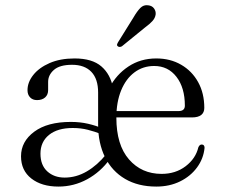

<svg xmlns="http://www.w3.org/2000/svg" viewBox="-20 -695 854 726"><path d="M362.5 -188Q338.5 -197.5 312.2 -204.2Q286 -211 255 -211Q197.5 -211 165.2 -184.8Q133 -158.5 133 -114Q133 -70.5 158.8 -47Q184.5 -23.5 224.5 -23.5Q268.5 -23.5 308.5 -47Q348.5 -70.5 381 -111L395 -93Q360.5 -45 309.8 -17.2Q259 10.5 201 10.5Q137.5 10.5 98.5 -20Q59.5 -50.5 59.5 -104Q59.5 -160 109.5 -197Q159.5 -234 247.5 -234Q283 -234 313 -227Q343 -220 367.5 -209.5ZM752.5 -287Q752.5 -269.5 740.8 -260.2Q729 -251 706 -251H397.5V-275H655Q679 -275 679 -295.5Q679 -363.5 647.2 -404.5Q615.5 -445.5 563 -445.5Q520.5 -445.5 488.2 -421.2Q456 -397 438 -353Q420 -309 420 -250Q420 -147 467.8 -92.2Q515.5 -37.5 591 -37.5Q644 -37.5 682 -66.5Q720 -95.5 730 -138Q735 -149 743 -148.5Q748.5 -148.5 751 -145Q753.5 -141.5 753.5 -136Q749.5 -95 725 -61.8Q700.5 -28.5 660.8 -9Q621 10.5 571 10.5Q502.5 10.5 453 -18.5Q403.5 -47.5 377.2 -100.5Q351 -153.5 351 -224V-345Q351 -396.5 325.5 -423.2Q300 -450 252.5 -450Q206 -450 184 -430.8Q162 -411.5 162 -385.5V-354.5Q162 -336.5 150.5 -326.5Q139 -316.5 120 -316.5Q103.5 -316.5 93.8 -326.8Q84 -337 84 -354Q84 -384 105.8 -411.5Q127.5 -439 167.5 -456.5Q207.5 -474 262 -474Q328.5 -474 363.2 -444Q398 -414 407.5 -362H393Q419.5 -413 465.5 -443.5Q511.5 -474 571 -474Q624 -474 665 -450.2Q706 -426.5 729.2 -384.5Q752.5 -342.5 752.5 -287ZM485 -629.5Q498 -652 510.5 -664.8Q523 -677.5 540 -675Q555 -673.5 562.5 -663Q570 -652.5 568.5 -640Q566.5 -626.5 556.2 -615.2Q546 -604 529.5 -592L441 -520Q437.5 -518 433.2 -517.5Q429 -517 425.5 -520Q421.5 -523 422.8 -527.2Q424 -531.5 426.5 -535.5Z"/></svg>

Font: Fraunces Light
Style: Regular
Weight: 300
Version: Version 1.000;[b76b70a41]